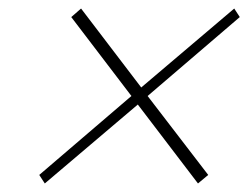

<svg xmlns="http://www.w3.org/2000/svg" viewBox="-20 -580 587 450"><path d="M72 -170 288 -355 147 -540 170 -560 311 -375 529 -560 542 -540 326 -355 468 -170 444 -150 303 -335 85 -150Z"/></svg>

Font: Trirong Thin
Style: Italic
Weight: 250
Italic angle: -12°
Designer: Katatrad Team
Foundry: CadsonDemak
Version: Version 1.001